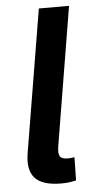

<svg xmlns="http://www.w3.org/2000/svg" viewBox="-53 -761 391 795"><g transform="rotate(-5 142.5 -363.0)"><path d="M169.4 2.4Q91.3 2.4 60.5 -31.2Q29.8 -64.9 41 -133.8L139.6 -727.5H265.1L169.9 -151.9Q165 -122.6 172.4 -110.6Q179.7 -98.6 204.6 -98.6Q214.4 -98.6 221.2 -99.4Q228 -100.1 232.9 -101.1L231 -4.9Q219.7 -2 203.6 0.2Q187.5 2.4 169.4 2.4Z"/></g></svg>

Font: Inter 20pt SemiBold
Style: Italic
Weight: 600
Italic angle: -9.3988°
Version: Version 4.001;git-66647c0bb